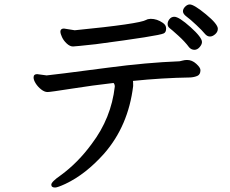

<svg xmlns="http://www.w3.org/2000/svg" viewBox="-20 -796 1040 868"><path d="M229 51.8Q211.9 51.8 211.9 38.8Q211.9 25.9 254.9 -3.9Q333 -61 395 -146Q482.9 -262.2 499 -404.8Q499 -415 493.2 -420.9Q398.9 -410.2 303 -395Q207 -379.9 194.8 -379.9Q181.2 -379.9 166 -391.8Q150.9 -403.8 141.4 -418.9Q131.8 -434.1 131.8 -445.8Q131.8 -460.9 147.9 -460.9L190.9 -455.1Q215.8 -457 469.2 -490.2Q642.1 -513.2 792 -519Q798.8 -520 806.9 -522.5Q814.9 -524.9 826.2 -524.9Q848.1 -524.9 867.2 -507.6Q886.2 -490.2 886.2 -479Q886.2 -459 872.1 -452.9Q857.9 -446.8 839.8 -445.8Q712.9 -443.8 581.1 -430.2Q582 -429.2 582 -407.2Q560.1 -227.1 451.2 -102.1Q367.2 -7.8 275.9 35.2Q240.2 51.8 229 51.8ZM310.1 -585.9Q295.9 -585.9 281.5 -599.4Q267.1 -612.8 260 -628.9Q252.9 -645 252.9 -651.9Q252.9 -667 269 -667L317.9 -659.2Q609.9 -688 641.1 -706.1Q646 -709 650.4 -709.5Q654.8 -710 661.1 -710.9Q689.9 -710.9 715.8 -692.9Q731 -683.1 731 -667Q731 -649.9 720.2 -645Q698.2 -633.8 413.1 -596.2Q318.8 -585.9 310.1 -585.9ZM858.9 -570.8Q845.2 -570.8 835 -582Q815.9 -607.9 785.9 -635Q755.9 -662.1 746.8 -668.9Q737.8 -675.8 737.8 -688Q737.8 -699.2 746.3 -709.7Q754.9 -720.2 768.1 -720.2Q789.1 -720.2 841.1 -673.6Q893.1 -627 893.1 -606Q893.1 -595.2 882.6 -583Q872.1 -570.8 858.9 -570.8ZM929.2 -630.9Q916 -630.9 905.5 -644Q895 -657.2 867.4 -683.1Q839.8 -709 823.5 -720.9Q807.1 -732.9 807.1 -745.1Q807.1 -755.9 817.1 -765.9Q827.1 -775.9 837.9 -775.9Q856.9 -775.9 910.9 -731.4Q964.8 -687 964.8 -666Q964.8 -651.9 952.9 -641.4Q940.9 -630.9 929.2 -630.9Z"/></svg>

Font: LXGW WenKai Screen
Style: Regular
Weight: 400
Designer: LXGW / Fontworks Inc.
Foundry: LXGW / Fontworks Inc.
Version: Version 1.510;January 18,2025